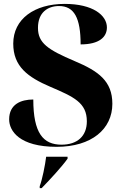

<svg xmlns="http://www.w3.org/2000/svg" viewBox="-20 -744 636 986"><path d="M271 10C450 10 557 -81 557 -211C557 -328 485 -379 364 -430C225 -489 175 -523 175 -601C175 -681 226 -713 283 -713C361 -713 394 -652 394 -516C490 -516 529 -554 529 -603C529 -665 458 -724 312 -724C156 -724 48 -646 48 -520C48 -403 122 -348 239 -298C358 -247 426 -217 426 -121C426 -44 376 -1 296 -1C202 -1 151 -60 151 -233C88 -233 27 -209 27 -131C27 -72 79 10 271 10ZM184 212V222H194C238 177 297 113 327 71V61H217C212 103 197 178 184 212Z"/></svg>

Font: Noto Serif Display ExtraBold
Style: Regular
Weight: 800
Designer: Monotype Design Team
Foundry: Monotype Imaging Inc.
Version: Version 2.009